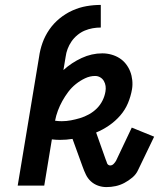

<svg xmlns="http://www.w3.org/2000/svg" viewBox="-20 -755 647 781"><path d="M413 6Q395 6 378.5 0Q362 -6 349.5 -17.5Q337 -29 329.5 -44.5Q322 -60 316 -77L275 -190Q262 -188 249.5 -187Q237 -186 224 -186Q216 -186 207.5 -186.5Q199 -187 191 -188L160 0H52L139 -524Q143 -553 153 -581Q163 -609 180.5 -634.5Q198 -660 222.5 -680Q247 -700 275 -712.5Q303 -725 332 -730Q361 -735 390 -735V-643Q373 -643 356.5 -640Q340 -637 324.5 -630.5Q309 -624 295 -612.5Q281 -601 271 -586.5Q261 -572 255 -556Q249 -540 247 -524L238 -470Q271 -500 312 -519Q353 -538 396 -538Q415 -538 433 -533Q451 -528 466 -518.5Q481 -509 492 -495Q503 -481 509.5 -464.5Q516 -448 518 -429Q520 -410 517 -392Q512 -363 500.5 -335.5Q489 -308 469 -285Q449 -262 423.5 -244.5Q398 -227 371 -216L410 -106Q412 -102 413 -98.5Q414 -95 415.5 -91Q417 -87 420.5 -84.5Q424 -82 428 -82Q436 -82 442 -88Q448 -94 452 -101L516 -236L607 -199L542 -64Q534 -46 518.5 -33Q503 -20 486 -11Q469 -2 450.5 2Q432 6 413 6ZM231 -262Q250 -262 268.5 -265.5Q287 -269 305.5 -274.5Q324 -280 342 -290Q360 -300 374 -314Q388 -328 397 -346Q406 -364 409 -383Q411 -394 409.5 -405Q408 -416 402.5 -425.5Q397 -435 387.5 -440.5Q378 -446 367 -446Q346 -446 326 -436.5Q306 -427 288.5 -413Q271 -399 257.5 -381Q244 -363 233.5 -344Q223 -325 215.5 -305Q208 -285 204 -264Q210 -263 217 -262.5Q224 -262 231 -262Z"/></svg>

Font: Iosevka Slab Semibold Extended
Style: Italic
Weight: 600
Width: 7
Italic angle: -9°
Monospace: yes
Designer: Belleve Invis
Foundry: Belleve Invis
Version: Version 11.1.0; ttfautohint (v1.8.3)